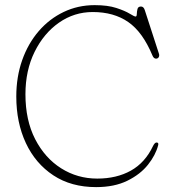

<svg xmlns="http://www.w3.org/2000/svg" viewBox="-20 -732 678 766"><path d="M611 -152.5Q601 -113.5 570.5 -75Q540 -36.5 488.2 -11Q436.5 14.5 363.5 14.5Q264 14.5 192.8 -32.5Q121.5 -79.5 83.2 -161.2Q45 -243 45 -347Q45 -425.5 68.5 -492Q92 -558.5 134.5 -607.8Q177 -657 234 -684.2Q291 -711.5 357.5 -711.5Q410 -711.5 444.2 -700.2Q478.5 -689 497.2 -677.5Q516 -666 521 -666Q525.5 -666 525.8 -676Q526 -686 528.5 -696Q531 -706 542.5 -706Q553 -706 557.5 -692L614 -518Q616.5 -510.5 613.5 -504.5Q610.5 -498.5 603 -498Q593.5 -497.5 588 -511Q549 -604.5 491.5 -644.2Q434 -684 350 -684Q276 -684 215.2 -641.5Q154.5 -599 118 -525Q81.5 -451 81.5 -356Q81.5 -252.5 120.2 -177Q159 -101.5 224 -60.5Q289 -19.5 368 -19.5Q445 -19.5 502 -51.2Q559 -83 590.5 -149.5Q597.5 -163.5 604.5 -163.5Q614 -163.5 611 -152.5Z"/></svg>

Font: Fraunces 72pt S100 Thin
Style: Regular
Weight: 100
Version: Version 1.000; ttfautohint (v1.8.3)